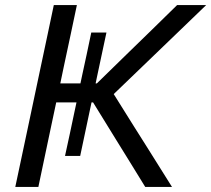

<svg xmlns="http://www.w3.org/2000/svg" viewBox="-20 -733 828 753"><path d="M40 0Q52.5 -59 64.2 -114Q76 -169 90 -235.5L140 -472Q154.5 -540.5 166.5 -596.8Q178.5 -653 191 -713H281.5Q269 -653 257 -597Q245 -541 230.5 -473L216.5 -406H295.5L303 -441.5Q311 -477.5 319.8 -519Q328.5 -560.5 338 -605.5H397.5Q388 -560.5 379 -519Q370 -477.5 362.5 -441.5L355 -406H360L486 -529Q529.5 -571 573.2 -613.8Q617 -656.5 674.5 -713H788.5Q728.5 -655 671.2 -600Q614 -545 558 -491L426 -364L508 -233Q531.5 -196 558 -153.8Q584.5 -111.5 609.8 -71.2Q635 -31 654.5 0H549.5Q517.5 -52 489.8 -97Q462 -142 435 -185.5L345 -331.5H339L329.5 -287Q322 -251.5 313 -209Q304 -166.5 294.5 -121.5H235Q245 -166.5 254 -209Q263 -251.5 270.5 -287L280 -331.5H200.5L180 -235Q166 -169 154.5 -114Q143 -59 130.5 0Z"/></svg>

Font: Commissioner
Style: Italic
Weight: 400
Italic angle: -12°
Designer: Kostas Bartsokas
Foundry: Kostas Bartsokas
Version: Version 1.000; ttfautohint (v1.8.3)